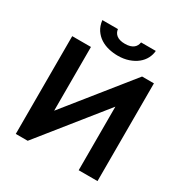

<svg xmlns="http://www.w3.org/2000/svg" viewBox="-197 -1036 1143 1191"><g transform="rotate(30 374.5 -440.0)"><path d="M81.7 0H167L584.7 -520.7L532.2 -546.2V0H667V-700H582.2L191.5 -213.3L215.8 -195.3V-700.2H81.7ZM386 -736.2Q428.3 -736.2 462.9 -748Q497.5 -759.7 522.4 -779.7Q547.3 -799.7 560.9 -825.9Q574.5 -852 576.5 -880H471Q469 -868 463.9 -857.6Q458.7 -847.3 448.9 -839.3Q439 -831.3 423.8 -826.8Q408.5 -822.3 387.8 -822.3Q367 -822.3 351.9 -826.8Q336.8 -831.3 327 -839.3Q317.3 -847.3 311.9 -857.6Q306.5 -868 305.3 -880H193.7Q198.5 -840.2 216.7 -813Q235 -785.7 261.6 -768.6Q288.3 -751.5 320.4 -743.9Q352.5 -736.2 386 -736.2Z"/></g></svg>

Font: Tilda Sans VF
Style: Regular
Weight: 400
Designer: ParaType Ltd
Foundry: ParaType Ltd
Version: Version 1.010